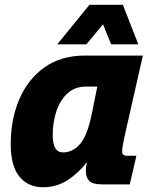

<svg xmlns="http://www.w3.org/2000/svg" viewBox="-20 -773 640 805"><path d="M160 12Q98 12 61.5 -32.5Q25 -77 25 -168Q25 -273 61 -357Q97 -441 166.5 -490.5Q236 -540 336 -540H579L506 -218Q501 -195 496.5 -172.5Q492 -150 492 -138Q492 -120 512 -120H552L524 0H408Q368 0 354 -14.5Q340 -29 340 -56Q340 -71 344 -93Q312 -50 265.5 -19Q219 12 160 12ZM244 -134Q285 -134 315.5 -169Q346 -204 364 -292L388 -410H340Q295 -410 264 -382.5Q233 -355 217 -308.5Q201 -262 201 -206Q201 -134 244 -134ZM220 -587 355 -753H495L560 -587H446L412 -671L342 -587Z"/></svg>

Font: Geist Mono Black
Style: Italic
Weight: 900
Italic angle: -12°
Monospace: yes
Designer: Basement.studio, Andrés Briganti, Mateo Zaragoza
Foundry: Basement.studio, Vercel, Andrés Briganti, Guido Ferreyra, Mateo Zaragoza
Version: Version 1.500; ttfautohint (v1.8.4.7-5d5b)